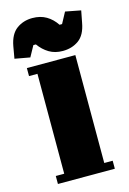

<svg xmlns="http://www.w3.org/2000/svg" viewBox="-117 -822 590 880"><g transform="rotate(-15 177.5 -382.5)"><path d="M315 0H45V-38H85V-512H45V-550H275V-38H315ZM354 -741 343 -684Q333 -629 301 -606Q269 -583 225 -583Q188 -583 160.5 -599.5Q133 -616 113 -644H101L73 -593L1 -606L11 -663Q21 -718 53 -741.5Q85 -765 128 -765Q166 -765 194 -748.5Q222 -732 241 -703H253L281 -755Z"/></g></svg>

Font: Unlock
Style: Regular
Weight: 400
Designer: Eduardo Rodriguez Tunni
Foundry: Eduardo Rodriguez Tunni
Version: Version 1.003; ttfautohint (v1.8.4.7-5d5b);gftools[0.9.23]